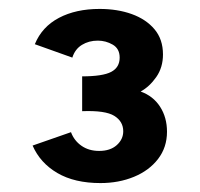

<svg xmlns="http://www.w3.org/2000/svg" viewBox="-20 -806 447 430"><path d="M205 -396Q147 -396 108.5 -418.5Q70 -441 53 -480L139 -510Q146 -491 162.5 -479.5Q179 -468 202 -468Q227 -468 241.5 -481Q256 -494 256 -512Q256 -534 236 -546.5Q216 -559 164 -557V-635Q210 -635 229 -645Q248 -655 248 -677Q248 -697 232.5 -706Q217 -715 199 -715Q179 -715 163.5 -705.5Q148 -696 142 -677L58 -707Q74 -746 112 -766Q150 -786 203 -786Q243 -786 275 -774.5Q307 -763 326 -740.5Q345 -718 345 -684Q345 -655 330 -633.5Q315 -612 295 -601Q323 -591 338.5 -567Q354 -543 354 -511Q354 -476 334 -450Q314 -424 280 -410Q246 -396 205 -396Z"/></svg>

Font: Atkinson Hyperlegible Next
Style: Bold
Weight: 700
Designer: Elliott Scott, Megan Eiswerth, Linus Boman, Theodore Petrosky, Letters from Sweden
Foundry: Applied Design Works, Letters from Sweden
Version: Version 2.001